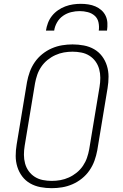

<svg xmlns="http://www.w3.org/2000/svg" viewBox="-20 -975 640 1003"><path d="M250 8Q220 8 191 2.5Q162 -3 137.5 -17Q113 -31 96 -53.5Q79 -76 70.5 -103.5Q62 -131 62 -160.5Q62 -190 67 -220L121 -546Q126 -573 135.5 -599.5Q145 -626 161.5 -650Q178 -674 201 -692.5Q224 -711 250.5 -722.5Q277 -734 304.5 -738.5Q332 -743 359 -743Q389 -743 418 -737.5Q447 -732 471.5 -718Q496 -704 513 -681.5Q530 -659 538.5 -631.5Q547 -604 547 -574.5Q547 -545 542 -515L488 -189Q483 -162 473.5 -135.5Q464 -109 447.5 -85Q431 -61 408 -42.5Q385 -24 358.5 -12.5Q332 -1 304.5 3.5Q277 8 250 8ZM250 -30Q273 -30 295.5 -34Q318 -38 340 -48Q362 -58 381 -73.5Q400 -89 413.5 -109Q427 -129 434.5 -151Q442 -173 446 -195L500 -521Q504 -545 504 -568.5Q504 -592 498 -614Q492 -636 479 -654Q466 -672 447 -684Q428 -696 405 -700.5Q382 -705 359 -705Q336 -705 313.5 -701Q291 -697 269 -687Q247 -677 228 -661.5Q209 -646 195.5 -626Q182 -606 174.5 -584Q167 -562 163 -540L109 -214Q105 -190 105 -166.5Q105 -143 111 -121Q117 -99 130 -81Q143 -63 162 -51Q181 -39 204 -34.5Q227 -30 250 -30ZM220 -815Q223 -835 230.5 -855Q238 -875 251.5 -892Q265 -909 283 -921.5Q301 -934 321 -941.5Q341 -949 361.5 -952Q382 -955 402 -955Q422 -955 441.5 -952Q461 -949 478.5 -941.5Q496 -934 510 -921.5Q524 -909 532 -892Q540 -875 541 -855Q542 -835 539 -815H496Q499 -837 494.5 -858Q490 -879 475 -892.5Q460 -906 439 -911.5Q418 -917 396 -917Q374 -917 351.5 -911.5Q329 -906 309.5 -892.5Q290 -879 278 -858Q266 -837 263 -815Z"/></svg>

Font: Iosevka SS04 XLt Ex
Style: Italic
Weight: 200
Width: 7
Italic angle: -9°
Monospace: yes
Designer: Belleve Invis
Foundry: Belleve Invis
Version: Version 19.0.0; ttfautohint (v1.8.4)